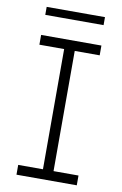

<svg xmlns="http://www.w3.org/2000/svg" viewBox="-93 -894 604 947"><g transform="rotate(10 209.0 -420.5)"><path d="M59 0V-49H183V-651H59V-700H361V-651H236V-49H361V0ZM62 -801V-841H354V-801Z"/></g></svg>

Font: Readex Pro ExtraLight
Style: Regular
Weight: 200
Designer: Bonnie Shaver-Troup, Thomas Jockin
Foundry: Lexend
Version: Version 1.203; ttfautohint (v1.8.3)